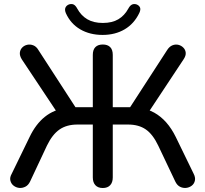

<svg xmlns="http://www.w3.org/2000/svg" viewBox="-20 -935 1029 962"><path d="M495 7Q471 7 458 -7Q445 -21 445 -46V-311H368Q314 -311 278 -286Q242 -261 215 -205L131 -26Q122 -7 107 0.5Q92 8 76.5 6.5Q61 5 48.5 -4.5Q36 -14 32 -30Q28 -46 39 -65L128 -248Q159 -313 204.5 -349.5Q250 -386 311 -394L272 -363L89 -638Q78 -656 79.5 -671Q81 -686 91 -696.5Q101 -707 116 -710.5Q131 -714 146.5 -708Q162 -702 172 -685L369 -381L346 -398H445V-660Q445 -686 458 -699Q471 -712 495 -712Q519 -712 532 -699Q545 -686 545 -660V-398H645L621 -381L818 -685Q829 -702 844 -708Q859 -714 873.5 -710.5Q888 -707 898.5 -696.5Q909 -686 910.5 -671Q912 -656 900 -638L718 -363L678 -394Q720 -389 753 -370.5Q786 -352 813 -321.5Q840 -291 861 -248L950 -65Q960 -46 956.5 -30Q953 -14 940.5 -4.5Q928 5 912 6.5Q896 8 881.5 0.5Q867 -7 858 -26L773 -205Q746 -262 710.5 -286.5Q675 -311 622 -311H545V-46Q545 -21 532 -7Q519 7 495 7ZM494 -760Q430 -760 382 -788Q334 -816 310 -869Q303 -886 308 -897Q313 -908 326 -913Q340 -917 349.5 -912Q359 -907 367 -892Q386 -857 417.5 -838.5Q449 -820 495 -820Q542 -820 573 -838.5Q604 -857 623 -892Q631 -907 641 -912Q651 -917 664 -913Q677 -908 681.5 -897.5Q686 -887 678 -870Q652 -816 604.5 -788Q557 -760 494 -760Z"/></svg>

Font: Nunito SemiBold
Style: Regular
Weight: 600
Designer: Vernon Adams
Foundry: Vernon Adams
Version: Version 3.602